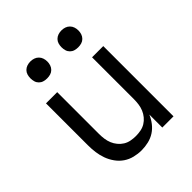

<svg xmlns="http://www.w3.org/2000/svg" viewBox="-202 -865 1005 1005"><g transform="rotate(-45 300.0 -362.5)"><path d="M268 8Q242 8 215.5 1.5Q189 -5 167 -20Q145 -35 129 -57.5Q113 -80 104 -105Q95 -130 91.5 -156.5Q88 -183 88 -210V-520H171V-210Q171 -192 173.5 -173.5Q176 -155 183 -138Q190 -121 202 -106.5Q214 -92 229.5 -82.5Q245 -73 263.5 -69.5Q282 -66 300 -66Q318 -66 336.5 -69.5Q355 -73 370.5 -82.5Q386 -92 398 -106.5Q410 -121 417 -138Q424 -155 426.5 -173.5Q429 -192 429 -210V-520H512V0H429V-96Q419 -72 403 -51.5Q387 -31 366 -17.5Q345 -4 319.5 2Q294 8 268 8ZM415 -608Q402 -608 390 -611.5Q378 -615 369 -624Q360 -633 356.5 -645Q353 -657 353 -670Q353 -683 356.5 -695Q360 -707 369 -716Q378 -725 390 -729Q402 -733 415 -733Q428 -733 440 -729Q452 -725 461 -716Q470 -707 474 -695Q478 -683 478 -670Q478 -657 474 -645Q470 -633 461 -624Q452 -615 440 -611.5Q428 -608 415 -608ZM185 -608Q172 -608 160 -611.5Q148 -615 139 -624Q130 -633 126.5 -645Q123 -657 123 -670Q123 -683 126.5 -695Q130 -707 139 -716Q148 -725 160 -729Q172 -733 185 -733Q198 -733 210 -729Q222 -725 231 -716Q240 -707 244 -695Q248 -683 248 -670Q248 -657 244 -645Q240 -633 231 -624Q222 -615 210 -611.5Q198 -608 185 -608Z"/></g></svg>

Font: Iosevka Fixed Extended
Style: Regular
Weight: 400
Width: 7
Monospace: yes
Designer: Belleve Invis
Foundry: Belleve Invis
Version: Version 24.1.1; ttfautohint (v1.8.4)